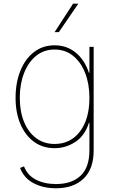

<svg xmlns="http://www.w3.org/2000/svg" viewBox="-20 -798 624 1034"><path d="M281.2 215.9Q212.7 215.9 160.9 188.6Q109 161.2 88.1 106.5L109.4 98Q127.8 146.3 173.8 169.7Q219.8 193.2 281.2 193.2Q366.5 193.2 414.1 148.3Q461.6 103.3 461.6 11.4V-136.4H458.8Q437.5 -68.2 386.2 -34.1Q334.9 0 274.1 0Q210.2 0 163 -34.4Q115.8 -68.9 89.8 -130Q63.9 -191.1 63.9 -271.3Q63.9 -352.3 89.5 -416.2Q115.1 -480.1 162.3 -517Q209.5 -554 274.1 -554Q340.2 -554 388.3 -514.2Q436.4 -474.4 458.8 -406.2H461.6V-545.5H484.4V11.4Q484.4 112.2 430 164.1Q375.7 215.9 281.2 215.9ZM274.1 -22.7Q359.4 -22.7 410.5 -89.7Q461.6 -156.6 461.6 -271.3Q461.6 -345.2 438.9 -403.9Q416.2 -462.7 374.1 -497Q332 -531.2 274.1 -531.2Q216.3 -531.2 174.2 -497Q132.1 -462.7 109.4 -403.9Q86.6 -345.2 86.6 -271.3Q86.6 -197.4 109.6 -141.5Q132.5 -85.6 174.5 -54.2Q216.6 -22.7 274.1 -22.7ZM274.1 -625 373.6 -778.4H402L296.9 -625Z"/></svg>

Font: Inter UI Thin
Style: Regular
Weight: 100
Designer: Rasmus Andersson
Foundry: rsms
Version: 3.2;8d6f07862